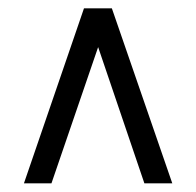

<svg xmlns="http://www.w3.org/2000/svg" viewBox="-20 -710 460 450"><path d="M176.8 -690.4H242.2L383.8 -280.3H318.4L210 -599.6L100.6 -280.3H36.1Z"/></svg>

Font: Altinn-DIN Condensed
Style: Regular
Weight: 400
Width: 3
Designer: Charles Nix
Foundry: Altinn
Version: Version 2.00